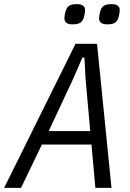

<svg xmlns="http://www.w3.org/2000/svg" viewBox="-51 -910 630 930"><path d="M411 0 392 -210H152L51 0H-31L315 -698H419L489 0ZM363 -534 358 -631H348L306 -534L185 -275H386ZM301 -792Q261 -792 261 -821Q261 -832 265 -849Q270 -872 282.5 -881Q295 -890 321 -890Q361 -890 361 -861Q361 -850 357 -833Q352 -810 339.5 -801Q327 -792 301 -792ZM469 -792Q429 -792 429 -821Q429 -832 433 -849Q438 -872 450.5 -881Q463 -890 489 -890Q529 -890 529 -861Q529 -850 525 -833Q520 -810 507.5 -801Q495 -792 469 -792Z"/></svg>

Font: IBM Plex Sans Cond
Style: Italic
Weight: 400
Width: 3
Italic angle: -11°
Designer: Mike Abbink, Paul van der Laan, Pieter van Rosmalen
Foundry: Bold Monday
Version: Version 1.3